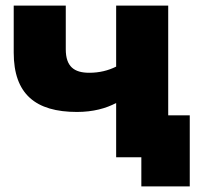

<svg xmlns="http://www.w3.org/2000/svg" viewBox="-20 -562 724 686"><path d="M658 -150H581V-542H395V-324C367 -310 335 -302 299 -302C245 -302 215 -324 215 -386V-542H29V-374C29 -226 107 -162 255 -162C313 -162 359 -175 395 -194V0H485V104H658Z"/></svg>

Font: Montserrat-Alt1 ExtBd
Style: Regular
Weight: 800
Designer: Differentunic
Foundry: Differentunic
Version: Version 7.222